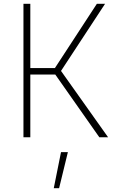

<svg xmlns="http://www.w3.org/2000/svg" viewBox="-20 -720 637 1007"><path d="M501 0H547L300 -348L531 -700H488L268 -363H139V-700H103V0H139V-329H270ZM262 267H290L336 78H300Z"/></svg>

Font: TitilliumText22L
Style: 1 wt
Weight: 100
Designer: Campivisivi
Foundry: Campivisivi
Version: 1.000